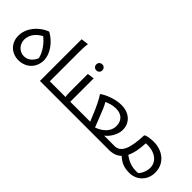

<svg xmlns="http://www.w3.org/2000/svg" viewBox="72 -1585 2435 2435"><g transform="rotate(45 1289.5 -368.0)"><path d="M296 -524H288C155 -473 52 -348 52 -212C52 -83 145 8 272 8C401 8 504 -82 504 -224C504 -328 419 -457 296 -524ZM288 -77C195 -77 140 -154 140 -228C140 -343 230 -404 279 -431C352 -375 418 -284 438 -194C413 -128 358 -77 288 -77Z M744 -85V-604C744 -644 744 -716 752 -752V-760L652 -748V0H872L892 -20V-85Z M1063 -600C1094 -600 1117 -622 1117 -654C1117 -686 1094 -708 1063 -708C1032 -708 1009 -686 1009 -654C1009 -622 1032 -600 1063 -600ZM1111 -85V-504H1103L1019 -492V-160C1019 -131 1022 -104 1026 -85H892L872 -65V0H1239L1259 -20V-85Z M1718 -85C1784 -134 1835 -227 1835 -304C1835 -424 1748 -516 1599 -516C1493 -516 1375 -469 1311 -424V-416C1341 -378 1399 -253 1419 -204L1468 -85H1259L1239 -65V0H1911L1931 -20V-85ZM1427 -398C1469 -417 1521 -436 1583 -436C1687 -436 1743 -372 1743 -284C1743 -172 1654 -110 1564 -76L1507 -220C1473 -306 1457 -350 1427 -398Z M2218 -476C2180 -476 2131 -470 2091 -458L2075 -446C2066 -210 2019 -85 1907 -85L1887 -65V0C1962 0 2017 -22 2057 -61C2132 9 2199 24 2277 24C2409 24 2509 -76 2509 -212C2509 -377 2377 -476 2218 -476ZM2359 -54C2348 -53 2335 -53 2324 -53C2242 -53 2179 -76 2107 -130C2142 -199 2156 -291 2161 -390C2323 -401 2421 -318 2421 -212C2421 -160 2403 -102 2359 -54Z"/></g></svg>

Font: Kufam Arabic Latin Roman Normal
Style: Regular
Weight: 400
Designer: Wael Morcos & Artur Schmal
Version: Version 1.200;PS 001.200;hotconv 1.0.88;makeotf.lib2.5.64775